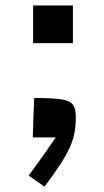

<svg xmlns="http://www.w3.org/2000/svg" viewBox="-20 -630 386 712"><path d="M102.7 -609.8H250.4V-470.1H102.7ZM106.9 -266.6Q173.8 -266.6 206.8 -261.7Q239.7 -256.8 250.5 -241.7Q261.2 -226.6 261.2 -195.8Q261.2 -164.6 256.3 -138.2Q251.5 -111.8 239 -84Q226.6 -56.2 203.9 -21Q181.2 14.2 145 62.5L86.4 21Q111.8 -13.2 136.2 -47.6Q160.6 -82 187 -120.6H101.6Q102.5 -156.7 103.8 -192.6Q105 -228.5 106.9 -266.6Z"/></svg>

Font: Pinar-DS3-FD Bold
Style: Regular
Weight: 700
Designer: Amin Abedi
Version: Version 3.000